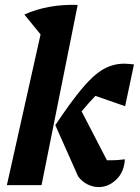

<svg xmlns="http://www.w3.org/2000/svg" viewBox="-20 -753 569 781"><path d="M8 0 145 -613 79 -694Q176 -737 296 -733L149 0ZM298 -35 205 -244Q269 -340 315 -394.5Q361 -449 400.5 -471.5Q440 -494 485 -494Q495 -494 504.5 -493Q514 -492 525 -491L489 -321L368 -363Q342 -336 312 -300L415 -101Q422 -101 433 -101Q446 -101 459.5 -102Q473 -103 488 -105Q485 -53 453 -22.5Q421 8 381 8Q359 8 337 -2.5Q315 -13 298 -35Z"/></svg>

Font: Piazzolla
Style: Bold Italic
Weight: 700
Italic angle: -11.3°
Designer: Juan Pablo del Peral
Foundry: Huerta Tipografica
Version: Version 1.330